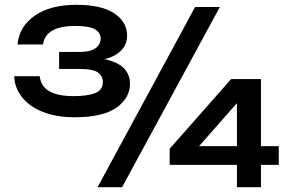

<svg xmlns="http://www.w3.org/2000/svg" viewBox="-20 -779 1202 799"><path d="M53 -594Q60 -669 125 -714Q190 -759 298 -759Q402 -759 455.5 -723.5Q509 -688 509 -630Q509 -581 463 -552Q417 -523 325 -524V-539Q400 -540 442.5 -525.5Q485 -511 503 -486.5Q521 -462 521 -431Q521 -371 464.5 -331Q408 -291 291 -291Q215 -291 159 -313Q103 -335 72 -374Q41 -413 39 -462H145Q151 -417 187.5 -398Q224 -379 285 -379Q344 -379 376 -391.5Q408 -404 408 -438Q408 -462 388 -477Q368 -492 311 -492H226V-563H311Q345 -563 364 -571Q383 -579 391 -592Q399 -605 399 -618Q399 -642 376 -656.5Q353 -671 293 -671Q231 -671 197.5 -651.5Q164 -632 159 -594ZM792 -750H895L488 0H386ZM1066 -450V0H966V-407L1017 -408L777 -135L759 -171H1140V-93H686V-160L942 -450Z"/></svg>

Font: Bounded
Style: Regular
Weight: 400
Designer: Vlad Churkin
Version: Version 1.0